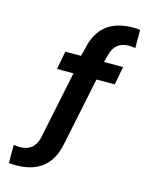

<svg xmlns="http://www.w3.org/2000/svg" viewBox="-130 -777 787 1043"><g transform="rotate(15 263.0 -256.0)"><path d="M525.9 -595.7Q506.8 -599.1 490.7 -599.1Q413.1 -599.1 393.1 -522.5L381.3 -478.5H488.8L469.2 -376H366.7L286.6 9.8Q251 187.5 63.5 187.5Q44.9 187.5 24.4 185.5V83Q43.5 86.4 59.6 86.4Q137.2 86.4 157.2 9.8L237.3 -376H144.5L164.1 -478.5H252L263.7 -522.5Q299.3 -700.2 486.8 -700.2Q505.4 -700.2 525.9 -698.2Z"/></g></svg>

Font: SansationBold
Style: Bold
Weight: 700
Designer: Bernd Montag
Version: Version 1.301